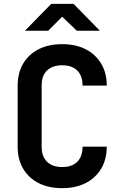

<svg xmlns="http://www.w3.org/2000/svg" viewBox="-20 -970 640 1000"><path d="M304 10Q233 10 181 -16.5Q129 -43 100.5 -91.5Q72 -140 72 -206V-524Q72 -590 100.5 -638.5Q129 -687 181 -713.5Q233 -740 304 -740Q374 -740 426 -713.5Q478 -687 507 -638.5Q536 -590 536 -524H410Q410 -575 382.5 -602.5Q355 -630 304 -630Q253 -630 225 -603Q197 -576 197 -525V-206Q197 -155 225 -127.5Q253 -100 304 -100Q355 -100 382.5 -127.5Q410 -155 410 -206H536Q536 -140 507 -91.5Q478 -43 426 -16.5Q374 10 304 10ZM110 -810 247 -950H363L500 -810H380L304 -883L231 -810Z"/></svg>

Font: Tiny
Style: Bold
Weight: 700
Monospace: yes
Designer: Philipp Nurullin, Konstantin Bulenkov
Foundry: JetBrains
Version: Version 2.251; ttfautohint (v1.8.4.7-5d5b)